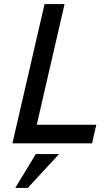

<svg xmlns="http://www.w3.org/2000/svg" viewBox="-20 -710 554 951"><path d="M41.5 0 200.7 -689.9H299.8L162.1 -92.3H457L436 0ZM55.7 220.7 157.2 53.2H272.5L117.7 220.7Z"/></svg>

Font: HK Grotesk Medium Italic
Style: Regular
Weight: 500
Italic angle: -13°
Designer: Alfredo Marco Pradil and Stefan Peev
Foundry: Hanken Design Co.
Version: Version 1.000;PS 001.000;hotconv 1.0.88;makeotf.lib2.5.64775